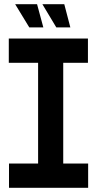

<svg xmlns="http://www.w3.org/2000/svg" viewBox="-20 -897 463 917"><path d="M162 0V-597L259 -713H282V-116L184 0ZM23 0V-116H162V0ZM184 0 282 -116H401V0ZM22 -597V-713H259L162 -597ZM282 -597V-713H400V-597ZM249 -766 183 -876V-877H287L316 -766ZM120 -766 53 -876V-877H157L187 -766Z"/></svg>

Font: Foldit Medium
Style: Regular
Weight: 500
Version: Version 1.003